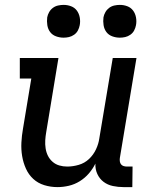

<svg xmlns="http://www.w3.org/2000/svg" viewBox="-20 -757 640 785"><path d="M215 8Q187 8 161 0Q135 -8 116 -25.5Q97 -43 86 -67.5Q75 -92 70.5 -119Q66 -146 67.5 -174.5Q69 -203 74 -231L108 -436H61V-520H219L169 -217Q166 -200 165 -183.5Q164 -167 166.5 -150.5Q169 -134 176 -120Q183 -106 195 -95.5Q207 -85 222.5 -80.5Q238 -76 255 -76Q278 -76 302 -83Q326 -90 344 -107Q362 -124 372.5 -146.5Q383 -169 386 -191L441 -520H538L470 -111Q469 -104 470 -97Q471 -90 475 -85Q479 -80 485.5 -78Q492 -76 499 -76H522L521 8H485Q463 8 441.5 3.5Q420 -1 403.5 -13.5Q387 -26 378 -45.5Q369 -65 370 -88Q359 -66 343 -47.5Q327 -29 306 -16Q285 -3 261.5 2.5Q238 8 215 8ZM470 -603Q454 -603 439 -608.5Q424 -614 415 -626Q406 -638 403.5 -654Q401 -670 403 -686Q405 -697 411 -707.5Q417 -718 426.5 -725Q436 -732 447.5 -734.5Q459 -737 470 -737Q486 -737 500.5 -731.5Q515 -726 524 -714Q533 -702 536 -686Q539 -670 536 -654Q534 -643 528.5 -632.5Q523 -622 513 -615Q503 -608 492 -605.5Q481 -603 470 -603ZM240 -603Q224 -603 209 -608.5Q194 -614 185 -626Q176 -638 173.5 -654Q171 -670 173 -686Q175 -697 181 -707.5Q187 -718 196.5 -725Q206 -732 217.5 -734.5Q229 -737 240 -737Q256 -737 270.5 -731.5Q285 -726 294 -714Q303 -702 306 -686Q309 -670 306 -654Q304 -643 298.5 -632.5Q293 -622 283 -615Q273 -608 262 -605.5Q251 -603 240 -603Z"/></svg>

Font: Iosevka HT Medium Extended
Style: Italic
Weight: 500
Width: 7
Italic angle: -9°
Monospace: yes
Designer: Belleve Invis
Foundry: Belleve Invis
Version: Version 32.3.0; ttfautohint (v1.8.4)